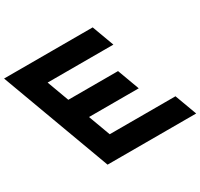

<svg xmlns="http://www.w3.org/2000/svg" viewBox="-422 -1006 1347 1292"><g transform="rotate(-30 252.0 -360.0)"><path d="M354.3 -785H439.3L502 -615H417H-9L53.6 -445H342.3H440L502.7 -275H405H116.3L179 -105H605H690L752.7 65H667.7H149.2H64.2L32.9 -20L-61.2 -275L-123.9 -445L-217.9 -700L-249.2 -785H-164.2Z"/></g></svg>

Font: Nordica Plus
Style: NordicaClassicBkExtOpObl
Weight: 900
Version: Version 1.01